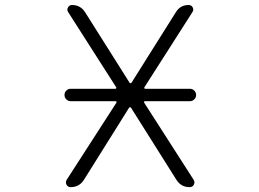

<svg xmlns="http://www.w3.org/2000/svg" viewBox="-20 -774 1040 772"><path d="M263.7 -367.2Q253.9 -367.2 246.6 -374.5Q239.3 -381.8 239.3 -392.1Q239.3 -402.3 246.6 -409.7Q253.9 -417 263.7 -417H443.4Q446.3 -417 447.3 -418.9Q448.2 -420.9 447.3 -422.9L253.9 -725.6Q248 -734.4 253.4 -744.1Q258.8 -753.9 269.5 -753.9Q303.7 -753.9 322.3 -724.6L501 -441.4Q502 -439.5 504.9 -439.5Q507.8 -439.5 508.8 -441.4L687.5 -725.6Q705.1 -753.9 738.3 -753.9Q750 -753.9 754.9 -744.1Q759.8 -734.4 753.9 -725.6L560.5 -422.9Q559.6 -420.9 560.5 -418.9Q561.5 -417 564.5 -417H744.1Q753.9 -417 761.2 -409.7Q768.6 -402.3 768.6 -392.1Q768.6 -381.8 761.2 -374.5Q753.9 -367.2 744.1 -367.2H562.5Q560.5 -367.2 559.6 -365.2Q558.6 -363.3 559.6 -361.3L758.8 -50.8Q764.6 -41 759.3 -31.2Q753.9 -21.5 742.2 -21.5Q708 -21.5 689.5 -50.8L506.8 -340.8Q505.9 -342.8 502.9 -342.8Q500 -342.8 499 -340.8L317.4 -50.8Q298.8 -21.5 263.7 -21.5Q252.9 -21.5 247.6 -31.2Q242.2 -41 248 -50.8L448.2 -361.3Q449.2 -363.3 448.2 -365.2Q447.3 -367.2 445.3 -367.2Z"/></svg>

Font: Rounded-X Mgen+ 1m light
Style: Regular
Weight: 200
Designer: [Source Han Sans]
Ryoko NISHIZUKA  (kana & ideographs); Paul D. Hunt (Latin, Greek & Cyrillic); Wenlong ZHANG  (bopomofo
Version: Version 1.059.20150602